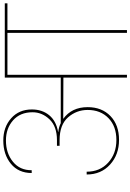

<svg xmlns="http://www.w3.org/2000/svg" viewBox="167 -956 789 1163"><g transform="rotate(-90 561.5 -374.5)"><path d="M294 -424Q377 -424 420 -469Q463 -514 463 -572Q463 -647 414 -690Q365 -733 292 -733Q215 -733 163 -690.5Q111 -648 112 -577H95Q95 -657 151 -703Q207 -749 292 -749Q373 -749 426.5 -701.5Q480 -654 480 -576Q480 -514 445.5 -471.5Q411 -429 344 -417V-416Q373 -413 397 -401H673V-740H1123V-724H961V0H944V-724H690V0H673V-385L423 -386Q494 -335 494 -238Q494 -152 440 -100Q386 -48 296 -48Q206 -48 146 -102.5Q86 -157 86 -244H103Q103 -164 157.5 -114Q212 -64 295 -64Q378 -64 427.5 -112Q477 -160 477 -238Q477 -306 432 -357Q387 -408 294 -408H260V-424Z"/></g></svg>

Font: SVN-Poppins Thin
Style: Regular
Weight: 100
Designer: Ninad Kale (Devanagari), Jonny Pinhorn (Latin)
Foundry: Indian Type Foundry
Version: Version 3.002 2017